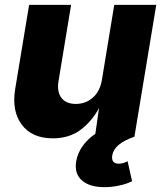

<svg xmlns="http://www.w3.org/2000/svg" viewBox="-20 -566 677 795"><path d="M198.7 6.8Q112.8 6.8 70.3 -49.6Q27.8 -106 43 -198.2L100.6 -545.9H274.4L222.7 -232.4Q214.8 -187 233.9 -161.4Q252.9 -135.7 293.9 -135.7Q335 -135.7 364.5 -161.9Q394 -188 401.9 -234.9L453.1 -545.9H627L536.6 0H373L390.1 -118.7Q359.4 -62 312.5 -27.6Q265.6 6.8 198.7 6.8ZM412.6 209Q351.1 209 319.1 180.9Q287.1 152.8 295.4 102.1Q301.3 67.4 323 37.6Q344.7 7.8 375.5 -12.2L536.6 0Q492.2 15.6 470.5 34.7Q448.7 53.7 444.8 77.1Q439.5 111.8 472.2 111.8Q481.4 111.8 490.7 108.9Q500 106 508.3 101.6L526.9 184.1Q505.9 195.3 474.4 202.1Q442.9 209 412.6 209Z"/></svg>

Font: Inter Extra Bold
Style: Italic
Weight: 800
Italic angle: -9.39999°
Designer: Rasmus Andersson
Foundry: rsms
Version: Version 4.000;git-3c8e0fc